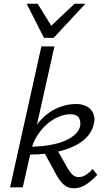

<svg xmlns="http://www.w3.org/2000/svg" viewBox="-20 -1005 568 1030"><path d="M34 0 202 -756H272L178 -336Q198 -363 222 -384Q260 -416 302.5 -431.5Q345 -447 386 -447Q415 -447 435 -439Q455 -431 467 -417Q479 -403 483 -389Q487 -375 487 -365Q487 -355 484 -344Q477 -305 449.5 -273.5Q422 -242 377 -221Q340 -203 292 -192L343 -102Q357 -79 370 -67Q383 -55 402 -55Q423 -55 441.5 -67Q460 -79 477 -98L502 -67Q470 -33 439.5 -14Q409 5 377 5Q360 5 346.5 0Q333 -5 320.5 -16Q308 -27 297.5 -42.5Q287 -58 276 -79L221 -180Q184 -176 142 -176L102 0ZM179 -276Q162 -249 152 -218Q200 -219 241 -226Q291 -234 326.5 -249Q362 -264 383.5 -284.5Q405 -305 410 -329Q411 -337 411 -344Q411 -363 400 -377.5Q389 -392 356 -392Q326 -392 293.5 -378Q261 -364 231.5 -338.5Q202 -313 179 -276ZM216 -802 123 -985H182L255 -867L380 -985H438L268 -802Z"/></svg>

Font: Isabella Sans
Style: Italic
Weight: 400
Italic angle: -12°
Designer: Christian Thalmann (Catharsis Fonts), Cristiano Sobral
Foundry: The Isabella Sans Project Authors
Version: Version 2.026; ttfautohint (v1.8.4.7-5d5b-dirty)